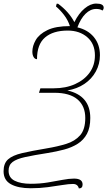

<svg xmlns="http://www.w3.org/2000/svg" viewBox="-38 -870 611 1074"><path d="M403 184Q397 159 370 159Q347 159 310.5 165Q274 171 229 177Q184 183 134 183Q64 183 23 160.5Q-18 138 -18 88Q-18 44 7 21.5Q32 -1 85.5 -13.5Q139 -26 223 -40Q283 -50 332 -65Q381 -80 410 -113Q439 -146 439 -210Q439 -277 395.5 -314Q352 -351 266 -351H180L188 -376H262Q330 -376 382 -399.5Q434 -423 463.5 -464Q493 -505 493 -560Q493 -625 450 -662Q407 -699 341 -699Q259 -699 214 -660.5Q169 -622 169 -539Q157 -539 150 -551Q143 -563 143 -581Q143 -613 162 -646Q181 -679 227 -701.5Q273 -724 353 -724Q342 -758 320 -786.5Q298 -815 275 -834L279 -849H287Q317 -827 340 -801Q363 -775 378 -746Q402 -795 435 -822.5Q468 -850 500 -850Q542 -850 542 -827Q542 -818 535 -811Q523 -820 500 -820Q468 -820 440.5 -793Q413 -766 395 -717Q454 -703 487.5 -662Q521 -621 521 -561Q521 -512 498 -470Q475 -428 434 -400.5Q393 -373 339 -364Q467 -335 467 -210Q467 -156 448.5 -121.5Q430 -87 397 -66Q364 -45 321 -33.5Q278 -22 228 -14Q151 -2 103 8.5Q55 19 32.5 36Q10 53 10 85Q10 124 44 141Q78 158 134 158Q186 158 230.5 150.5Q275 143 312 136Q349 129 376 129Q424 129 424 162Q424 184 403 184Z"/></svg>

Font: Noto Serif Thin
Style: Italic
Weight: 100
Italic angle: -12°
Designer: Monotype Design Team
Foundry: Monotype Imaging Inc.
Version: Version 2.014; ttfautohint (v1.8.4.7-5d5b)